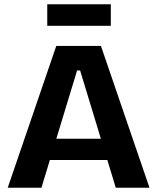

<svg xmlns="http://www.w3.org/2000/svg" viewBox="-20 -874 732 894"><path d="M16 0 242 -660H450L676 0H519L353 -546H339L173 0ZM143 -129V-228H570V-129ZM200 -754V-854H496V-754Z"/></svg>

Font: Bricolage Grotesque 24pt
Style: Bold
Weight: 700
Designer: Mathieu Triay
Foundry: Atelier Triay
Version: Version 1.001;gftools[0.9.33.dev8+g029e19f]